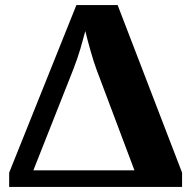

<svg xmlns="http://www.w3.org/2000/svg" viewBox="-20 -734 745 754"><path d="M16 0V-56L280 -714H442L695 -56V0ZM111 -65H508L359 -461Q348 -491 336 -533Q324 -575 315 -612Q307 -581 296 -543.5Q285 -506 268 -462Z"/></svg>

Font: Noto Serif ExtraBold
Style: Regular
Weight: 800
Designer: Monotype Design Team
Foundry: Monotype Imaging Inc.
Version: Version 2.014